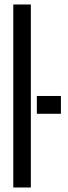

<svg xmlns="http://www.w3.org/2000/svg" viewBox="-20 -831 302 851"><path d="M38.9 -811.1H116.7V0H38.9ZM143.3 -405.6V-326.7H250V-405.6Z"/></svg>

Font: Le Murmure
Style: Regular
Weight: 600
Width: 2
Designer: Jeremy Landes, Alexander Slobzheninov (Cyrillic)
Foundry: Velvetyne Type Foundry
Version: Version 1.0